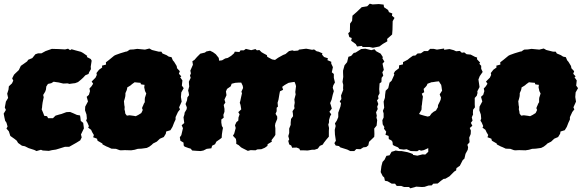

<svg xmlns="http://www.w3.org/2000/svg" viewBox="-30 -791 3154 1041"><path d="M168 28 156 22 125 12 105 2 89 -1 68 -16 61 -28 50 -37 26 -54 18 -79 5 -94 11 -105 5 -126 -2 -136 -6 -154 -10 -175 2 -195 -4 -208 2 -240 14 -260 9 -283 16 -305 18 -323 35 -339 42 -354 36 -366 46 -386 54 -394 72 -411 83 -434 96 -443 117 -458 123 -467 145 -476 162 -497 177 -502H195L217 -514L251 -526L287 -525L323 -523L339 -527L350 -519L358 -524L379 -518L409 -510L420 -504L443 -488L441 -482L462 -471L467 -462L462 -430L463 -416L453 -399L450 -390L433 -383L421 -370L409 -359L393 -346L377 -340L367 -339L346 -336L337 -339L313 -338L288 -344L273 -346L261 -348L248 -340L230 -336L221 -322L219 -305L215 -294L204 -276L207 -264L201 -235L199 -220L198 -208L196 -198L204 -179L210 -163L225 -161L231 -150H257L271 -164L291 -170L303 -173L330 -183L350 -184L367 -177L387 -168L404 -165L406 -153L408 -135L421 -125L425 -95L409 -62L413 -46L405 -30L384 -17L345 5H322L293 14L273 20L252 23L235 27L202 25L192 21Z M625 24 618 23 599 16 574 15 557 7 547 3 526 -8 525 -13 499 -28 496 -39 475 -47 479 -59 470 -74 464 -87 448 -99 452 -107 444 -126 437 -137 441 -148 439 -170 431 -193 432 -213 447 -241 440 -266 452 -277 458 -297 455 -311 466 -323 475 -337 467 -349 488 -370 495 -385 493 -395 507 -413 524 -425 523 -435 545 -441 544 -453 561 -466 589 -489 597 -493 622 -502 655 -512 657 -511 674 -522 694 -523 714 -526 756 -522 780 -528 794 -520 830 -511H845L851 -501L873 -492L885 -484L900 -481L907 -464L914 -456L928 -433L930 -421L945 -405L940 -391L953 -377L947 -372L959 -355L956 -327L966 -313L953 -290L951 -265L955 -240L941 -209L946 -198L935 -184L922 -156V-143L914 -126L905 -103L894 -85L871 -78L869 -66L858 -48L837 -39L820 -23L800 -13L793 -6L780 4L766 11L737 15L717 16L700 21L681 24L647 23ZM706 -161 720 -168 736 -178 741 -188 744 -195 740 -205 744 -215 746 -219 750 -229 755 -237V-254L756 -262L759 -271L763 -284L756 -298L755 -304L752 -317L753 -326L754 -331L745 -332L734 -334L732 -342L719 -343L709 -344L700 -345L686 -335L678 -328L670 -323L660 -317L659 -310L657 -302L653 -293L650 -286V-276L649 -267L646 -255L642 -242L643 -233L644 -221L646 -211L645 -198L648 -186L649 -176L653 -170L658 -164L672 -166L680 -165L695 -163Z M1158 -462 1174 -464 1191 -474 1205 -477 1223 -488 1239 -502 1243 -511 1268 -509 1274 -518H1292L1303 -526L1332 -519L1355 -525L1363 -518L1376 -520L1388 -508L1400 -501L1417 -492L1419 -483L1445 -469L1461 -466L1478 -478L1505 -493L1518 -498L1537 -514L1555 -518L1564 -515L1587 -517L1591 -522L1630 -527L1647 -524L1662 -521L1673 -523L1687 -513L1697 -511L1718 -502L1716 -495L1727 -482L1748 -475L1745 -465L1766 -456V-446L1775 -427L1769 -399L1780 -390V-369L1786 -344L1777 -328L1774 -315L1780 -297L1774 -277L1768 -251L1760 -232L1764 -220L1769 -202L1756 -185L1766 -171L1760 -161L1754 -140V-128L1750 -115L1754 -97L1753 -81V-50L1740 -35L1726 -17L1720 -7L1704 0L1693 15L1675 21H1661L1638 25L1614 24H1597L1593 15L1578 9L1554 10L1549 -2L1538 -8L1533 -27L1538 -35L1533 -53L1538 -70V-94L1546 -114V-126L1548 -146L1559 -161L1558 -175L1556 -188L1567 -204L1565 -216L1568 -234L1566 -252L1573 -279L1571 -292L1575 -324L1572 -335L1567 -347L1552 -345L1535 -342L1522 -335L1512 -329L1500 -320L1505 -304L1488 -296L1485 -281L1480 -251L1475 -234L1477 -213L1470 -207V-188L1464 -174L1473 -159V-146L1463 -122L1461 -110L1463 -95V-60L1459 -53L1442 -31L1444 -23L1421 -9L1420 0L1406 10L1387 18L1365 19L1355 24L1329 23L1314 27L1286 13L1277 8L1264 -4L1251 -11V-25L1249 -38L1233 -55L1240 -67L1248 -97L1244 -112L1252 -129L1262 -137L1263 -154L1269 -171L1262 -183L1278 -198L1274 -222L1270 -234L1273 -244L1278 -268L1282 -285L1279 -294L1288 -314L1286 -326L1278 -343H1261L1246 -342L1226 -337L1221 -323L1201 -309L1195 -295L1198 -275L1187 -251L1192 -235L1183 -222L1187 -201V-185L1181 -168L1183 -153L1170 -143V-126L1173 -108L1179 -98L1176 -82L1173 -61L1172 -44L1163 -37L1143 -23L1136 -9L1120 -1L1116 13L1091 16L1073 25L1058 28L1038 27L1012 25L1004 15L993 12L971 4L966 -2L965 -18L948 -28L945 -47L953 -58L962 -96L955 -112L969 -124L967 -139L965 -155L970 -171L971 -180L982 -199L983 -209L976 -227L984 -247L986 -263L995 -275L993 -289L990 -300L996 -323L995 -331L994 -348L1004 -369L1000 -381L1005 -393L1002 -408L1016 -440L1013 -459L1024 -466L1038 -482L1056 -500L1081 -506L1089 -512L1109 -516L1125 -508L1140 -497L1156 -477Z M1937 -536 1931 -542 1906 -539 1899 -552 1874 -570 1877 -585 1864 -590 1858 -611 1867 -619 1868 -663 1879 -678 1881 -706 1905 -727 1931 -752 1961 -757 1975 -771 1990 -767 2024 -769 2050 -766 2052 -752 2074 -737 2079 -725 2097 -718 2095 -706 2109 -694 2099 -676 2098 -630 2096 -604 2069 -580 2070 -567 2046 -553 2027 -539 1992 -532 1974 -536ZM1891 28H1869L1853 20L1815 8L1808 1L1790 -2L1783 -15L1791 -28L1786 -62L1785 -87L1790 -108L1786 -122L1796 -137L1804 -156V-180L1816 -214L1819 -231L1812 -241L1821 -254L1819 -273L1831 -304L1830 -312L1831 -331L1827 -347L1831 -374L1830 -397V-408L1838 -437L1852 -454L1859 -483L1874 -488L1888 -504L1898 -506L1928 -525L1951 -527L1983 -519L2000 -524L2010 -513L2034 -500L2046 -481L2043 -476L2054 -457L2044 -446L2051 -412L2043 -399L2048 -381L2039 -369L2038 -346L2028 -339L2026 -307L2028 -285L2020 -270L2022 -256L2014 -247L2021 -227L2015 -212L2018 -200L2009 -182L2013 -164L2011 -153L2015 -140L2012 -110L1999 -94L2000 -64L1999 -49L1971 -22L1967 -3L1956 6L1940 8L1924 18L1902 17Z M2187 223H2161L2145 217H2121L2112 205H2094L2072 192L2057 189L2053 171L2045 164L2034 142L2038 110L2044 87L2055 75L2065 54L2082 51L2093 32L2107 28L2115 25L2132 28H2147L2179 34L2195 39L2208 44L2210 49L2233 53L2261 46L2276 47L2292 32V12L2268 23L2253 26L2243 22L2232 29L2197 28L2179 20L2176 18L2159 20L2136 17L2128 8L2109 0L2100 -5L2098 -22L2092 -30L2078 -37L2077 -54L2060 -60L2064 -77L2052 -93L2054 -102L2045 -117L2043 -139L2050 -154V-176L2046 -190L2053 -207L2050 -240L2057 -261L2058 -277L2061 -299L2075 -313L2082 -343L2093 -353L2108 -386L2105 -393L2112 -405L2133 -421L2134 -437L2155 -442V-454L2180 -467L2191 -476L2209 -489L2222 -490L2234 -501L2252 -502L2269 -514H2290L2302 -526H2322L2339 -522L2378 -528V-521L2407 -525L2430 -519L2443 -513L2463 -515L2474 -505L2487 -507L2500 -497L2522 -495L2545 -483L2557 -479L2556 -470L2573 -452L2569 -445L2579 -434V-418L2587 -401L2571 -378L2564 -360L2568 -333L2570 -319L2558 -296L2559 -287L2555 -272L2544 -260V-225L2545 -209L2535 -196L2534 -178L2535 -171L2528 -155L2532 -137L2523 -125L2531 -109L2517 -97L2523 -83L2522 -64L2514 -45L2516 -20L2504 -6L2508 7L2506 21L2494 43L2488 69L2479 77L2463 108L2445 120L2443 133L2433 139L2407 165L2385 178L2375 179L2361 189L2343 204L2319 205L2311 214L2293 215L2272 222L2258 223L2227 221L2195 230ZM2289 -159 2300 -162 2309 -175 2321 -185 2334 -192 2340 -203 2344 -209 2345 -221 2355 -241 2359 -250 2361 -262 2357 -271 2354 -280 2359 -287 2362 -292 2367 -299 2365 -312 2364 -320 2362 -331 2355 -341 2350 -350 2339 -349 2331 -348 2319 -346 2309 -345 2304 -343 2288 -337 2283 -326 2276 -318 2267 -309 2270 -291 2263 -287 2257 -283 2263 -267 2259 -237 2258 -226 2256 -215V-206L2255 -195L2249 -185L2242 -173L2252 -169L2259 -167L2269 -164Z M2763 24 2756 23 2737 16 2712 15 2695 7 2685 3 2664 -8 2663 -13 2637 -28 2634 -39 2613 -47 2617 -59 2608 -74 2602 -87 2586 -99 2590 -107 2582 -126 2575 -137 2579 -148 2577 -170 2569 -193 2570 -213 2585 -241 2578 -266 2590 -277 2596 -297 2593 -311 2604 -323 2613 -337 2605 -349 2626 -370 2633 -385 2631 -395 2645 -413 2662 -425 2661 -435 2683 -441 2682 -453 2699 -466 2727 -489 2735 -493 2760 -502 2793 -512 2795 -511 2812 -522 2832 -523 2852 -526 2894 -522 2918 -528 2932 -520 2968 -511H2983L2989 -501L3011 -492L3023 -484L3038 -481L3045 -464L3052 -456L3066 -433L3068 -421L3083 -405L3078 -391L3091 -377L3085 -372L3097 -355L3094 -327L3104 -313L3091 -290L3089 -265L3093 -240L3079 -209L3084 -198L3073 -184L3060 -156V-143L3052 -126L3043 -103L3032 -85L3009 -78L3007 -66L2996 -48L2975 -39L2958 -23L2938 -13L2931 -6L2918 4L2904 11L2875 15L2855 16L2838 21L2819 24L2785 23ZM2844 -161 2858 -168 2874 -178 2879 -188 2882 -195 2878 -205 2882 -215 2884 -219 2888 -229 2893 -237V-254L2894 -262L2897 -271L2901 -284L2894 -298L2893 -304L2890 -317L2891 -326L2892 -331L2883 -332L2872 -334L2870 -342L2857 -343L2847 -344L2838 -345L2824 -335L2816 -328L2808 -323L2798 -317L2797 -310L2795 -302L2791 -293L2788 -286V-276L2787 -267L2784 -255L2780 -242L2781 -233L2782 -221L2784 -211L2783 -198L2786 -186L2787 -176L2791 -170L2796 -164L2810 -166L2818 -165L2833 -163Z"/></svg>

Font: Winky Rough Black
Style: Italic
Weight: 900
Italic angle: -8.97852°
Designer: Simon Atzbach
Foundry: typofactur
Version: Version 1.206; ttfautohint (v1.8.4.7-5d5b)